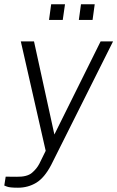

<svg xmlns="http://www.w3.org/2000/svg" viewBox="-31 -710 547 895"><path d="M53 165Q15 165 2 160Q-11 155 -11 155L-4.5 113.5L46 114Q95 115 117.8 95.8Q140.5 76.5 152.5 53L182 -7L66 -517H127.5L222.5 -83L438 -517H496L207.5 59Q176 119 137.8 142Q99.5 165 53 165ZM336.5 -617 346.5 -690H410.5L400.5 -617ZM197.5 -617 207.5 -690H272L261.5 -617Z"/></svg>

Font: Public Sans ExtraLight
Style: Italic
Weight: 200
Italic angle: -8°
Designer: The Public Sans project authors (U.S. Web Design System). Libre Franklin designed by Pablo Impallari and Rodrigo Fuenzal
Version: Version 1.007; ttfautohint (v1.8.1) -l 8 -r 50 -G 200 -x 14 